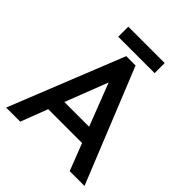

<svg xmlns="http://www.w3.org/2000/svg" viewBox="-227 -978 1119 1119"><g transform="rotate(45 333.0 -418.5)"><path d="M293 -707H370L656 0H534L469 -167H190L126 0H10ZM227 -263H431L329 -526ZM480 -754H180V-837H480Z"/></g></svg>

Font: Tilda Sans Semibold
Style: Regular
Weight: 600
Designer: ParaType Ltd
Foundry: ParaType Ltd
Version: Version 1.009